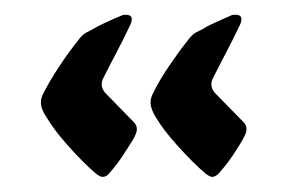

<svg xmlns="http://www.w3.org/2000/svg" viewBox="-20 -369 399 259"><path d="M266.1 -130.4Q263.2 -130.4 257.3 -134.8Q239.7 -149.9 220 -171.9Q200.2 -193.8 190.4 -210.4Q183.1 -222.2 183.1 -230.5Q183.1 -237.3 186.5 -243.2Q194.3 -259.8 208.3 -280.3Q222.2 -300.8 232.9 -314Q238.8 -322.3 244.4 -325.2Q250 -328.1 254.9 -330.6Q257.8 -333 271.2 -339.1Q284.7 -345.2 289.6 -347.2Q292 -348.6 294.2 -348.9Q296.4 -349.1 297.4 -349.1Q305.7 -349.1 305.7 -343.3Q305.7 -338.9 302.7 -333.5Q294.9 -316.9 285.4 -298.8Q275.9 -280.8 268.1 -265.1Q266.1 -261.7 265.6 -259.3Q265.1 -256.8 265.1 -254.9Q265.1 -249.5 269.5 -244.1L309.1 -203.6Q312.5 -200.2 312.5 -194.3Q312.5 -190.9 309.8 -185.5Q307.1 -180.2 307.1 -180.2Q302.7 -172.4 294.4 -159.9Q286.1 -147.5 274.9 -134.8Q270.5 -130.4 266.1 -130.4ZM118.2 -130.4Q115.2 -130.4 109.4 -134.8Q91.8 -149.9 72.3 -171.9Q52.7 -193.8 43 -210.4Q35.2 -221.7 35.2 -230.5Q35.2 -237.3 38.6 -243.2Q46.9 -259.8 60.5 -280.3Q74.2 -300.8 85 -314Q90.8 -322.3 96.7 -325.2Q102.5 -328.1 106.9 -330.6Q110.4 -333 123.5 -339.1Q136.7 -345.2 142.1 -347.2Q145.5 -349.1 149.4 -349.1Q157.7 -349.1 157.7 -343.3Q157.7 -338.9 154.8 -333.5Q147 -316.9 137.5 -298.8Q127.9 -280.8 120.1 -265.1Q118.2 -261.7 117.7 -259.3Q117.2 -256.8 117.2 -254.9Q117.2 -249.5 121.6 -244.1L161.1 -203.6Q164.6 -200.2 164.6 -194.3Q164.6 -190.9 161.9 -185.5Q159.2 -180.2 159.2 -180.2Q154.3 -172.4 146.2 -159.9Q138.2 -147.5 127 -134.8Q123.5 -130.4 118.2 -130.4Z"/></svg>

Font: David Libre
Style: Regular
Weight: 400
Designer: Ismar David, J. Victor Gaultney, Annie Olsen and Meir Sadan
Foundry: Monotype Imaging Inc. & SIL International
Version: Version 1.100; ttfautohint (v1.8.4.7-5d5b)